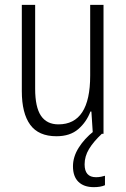

<svg xmlns="http://www.w3.org/2000/svg" viewBox="-20 -552 521 792"><path d="M407 -532V0H363L357 -92H353Q337 -49 303 -19.5Q269 10 213 10Q139 10 104.5 -37.5Q70 -85 70 -176V-532H125V-186Q125 -110 149 -74.5Q173 -39 221 -39Q352 -39 352 -240V-532ZM329 126Q329 179 376 179Q387 179 397 177Q407 175 413 173V212Q404 216 392.5 218Q381 220 367 220Q326 220 303.5 198Q281 176 281 134Q281 95 304.5 57.5Q328 20 367 -11L400 0Q365 33 347 63Q329 93 329 126Z"/></svg>

Font: Noto Sans Ethiopic Condensed Light
Style: Regular
Weight: 300
Width: 3
Designer: Monotype Design Team
Foundry: Monotype Imaging Inc.
Version: Version 2.102; ttfautohint (v1.8.4.7-5d5b)